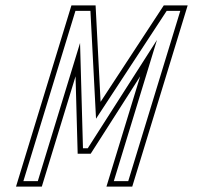

<svg xmlns="http://www.w3.org/2000/svg" viewBox="-20 -687 750 707"><path d="M372 0H467L671 -667H583L350.4 -312L332 -667H243L39 0H134L258.2 -406L266 -121H314L496.2 -406ZM399.1 -20 558 -539.9 303.1 -141H285.5L274.8 -528.8L119.2 -20H66.1L257.8 -647H313L333.6 -249.9L593.8 -647H643.9L452.2 -20Z"/></svg>

Font: Din Kursivschrift
Style: EngGhost
Weight: 400
Version: Version 1.089